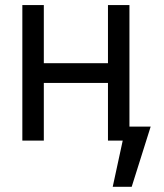

<svg xmlns="http://www.w3.org/2000/svg" viewBox="-20 -550 643 751"><path d="M151.4 -302.7H402.3V-530.3H486.3V-54.7H569.3L495.1 180.7H420.9L460 0H402.3V-225.6H151.4V0H67.4V-530.3H151.4Z"/></svg>

Font: Pretendard JP
Style: Regular
Weight: 400
Designer: Base glyphs from Inter by Rasmus Andersson; Hangeul glyphs from Noto Sans CJK(Source Han Sans) by Jang Soo-young and Kan
Foundry: Kil Hyung-jin
Version: Version 1.309